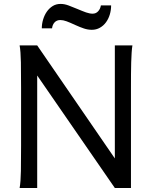

<svg xmlns="http://www.w3.org/2000/svg" viewBox="-20 -940 772 960"><path d="M166 -562.5V0H78.1Q83.5 -29.3 84.5 -84.7Q85.4 -140.1 85.4 -212.4V-500.5Q85.4 -572.8 84.5 -628.2Q83.5 -683.6 78.1 -712.9H166L554.2 -147.9V-712.9H642.1Q639.6 -698.2 638.2 -676.8Q636.7 -655.3 636 -628.2Q635.3 -601.1 635 -568.8Q634.8 -536.6 634.8 -500.5V0H554.2ZM189 -798.3Q189 -820.8 195.6 -842.5Q202.1 -864.3 214.1 -881.6Q226.1 -898.9 243.4 -909.7Q260.7 -920.4 282.7 -920.4Q293 -920.4 302.7 -918.5Q312.5 -916.5 322.5 -912.8Q332.5 -909.2 343.5 -904.5Q354.5 -899.9 367.2 -895Q380.4 -889.6 390.9 -885.3Q401.4 -880.9 410.4 -877.9Q419.4 -875 427.2 -873.3Q435.1 -871.6 442.9 -871.6Q460 -871.6 470.9 -883.8Q481.9 -896 484.4 -913.1H535.6Q535.6 -889.6 529.1 -867.7Q522.5 -845.7 510 -828.6Q497.6 -811.5 479.5 -801.3Q461.4 -791 439 -791Q419.4 -791 399.7 -797.6Q379.9 -804.2 357.4 -814.5Q329.1 -827.6 312.3 -833.7Q295.4 -839.8 281.7 -839.8Q263.7 -839.8 252.9 -828.1Q242.2 -816.4 240.2 -798.3Z"/></svg>

Font: Andika Phon
Style: Regular
Weight: 400
Designer: Victor Gaultney, Annie Olsen, Julie Remington, Don Collingsworth, Eric Hays, Becca Hirsbrunner
Foundry: SIL International
Version: Version 5.000